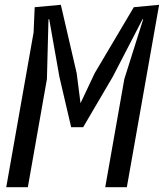

<svg xmlns="http://www.w3.org/2000/svg" viewBox="-20 -780 690 800"><path d="M418.5 0 498 -450.5 576.5 -699.5 574 -700 450 -460.5 326.5 -250H276.5L227.5 -460L185 -700L182 -699.5L175.5 -450.5L96 0H6L120 -645L124.5 -750L233.5 -760L299.5 -475L315.5 -350L374.5 -475L537.5 -750L643 -760L508.5 0Z"/></svg>

Font: B612 Mono
Style: Italic
Weight: 400
Italic angle: -10°
Version: Version 1.005